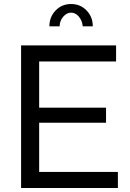

<svg xmlns="http://www.w3.org/2000/svg" viewBox="-20 -936 645 956"><path d="M567 -80V0H85V-710H558V-630H175V-400H508V-325H175V-80ZM334 -873Q312 -873 294.5 -852.5Q277 -832 277 -805H226Q226 -852 257 -884Q288 -916 334 -916Q380 -916 411 -884Q442 -852 442 -805H392Q389 -834 372.5 -853.5Q356 -873 334 -873Z"/></svg>

Font: Raleway Thin Medium
Style: Regular
Weight: 500
Version: Version 4.026